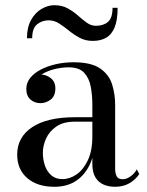

<svg xmlns="http://www.w3.org/2000/svg" viewBox="-20 -707 563 737"><path d="M421.5 10Q398 10 378.2 1.8Q358.5 -6.5 346.5 -25.8Q334.5 -45 334.5 -77.5V-304.5Q334.5 -340.5 328.5 -373.5Q322.5 -406.5 303.2 -427.5Q284 -448.5 244 -448.5Q221.5 -448.5 197.2 -443.5Q173 -438.5 152.2 -428.2Q131.5 -418 118.5 -402.5Q105.5 -387 105.5 -366H82Q82 -391.5 98.8 -406.2Q115.5 -421 135.5 -421Q157 -421 174.8 -407.2Q192.5 -393.5 192.5 -368Q192.5 -338 174.2 -324.5Q156 -311 135.5 -311Q112.5 -311 96.8 -325Q81 -339 81 -366Q81 -389.5 96.2 -408.2Q111.5 -427 137.2 -440.2Q163 -453.5 195.2 -460.8Q227.5 -468 261.5 -468Q330.5 -468 364.8 -444Q399 -420 410.5 -382.5Q422 -345 422 -304.5V-58.5Q422 -42 427.8 -30.5Q433.5 -19 452 -19Q465 -19 480.8 -29.8Q496.5 -40.5 505 -57L514.5 -39Q501.5 -18.5 477.8 -4.2Q454 10 421.5 10ZM188.5 10Q123.5 10 84.8 -23.2Q46 -56.5 46 -113.5Q46 -180.5 103.5 -218.8Q161 -257 267.5 -257H381V-240H267.5Q223.5 -240 196.5 -221.5Q169.5 -203 157 -175.5Q144.5 -148 144.5 -120.5Q144.5 -95.5 152.2 -72.2Q160 -49 176.8 -34.2Q193.5 -19.5 219.5 -19.5Q247.5 -19.5 273.8 -37.5Q300 -55.5 317.2 -92Q334.5 -128.5 334.5 -183H346Q346 -126 327.8 -82.5Q309.5 -39 274.5 -14.5Q239.5 10 188.5 10ZM336.5 -550Q308 -550 285.8 -562Q263.5 -574 244.5 -589.5Q225.5 -605 206.8 -617Q188 -629 166.5 -629Q142 -629 122.8 -614Q103.5 -599 103.5 -560H83.5Q83.5 -602.5 99.5 -630.8Q115.5 -659 139.8 -673Q164 -687 188.5 -687Q218 -687 239.8 -675Q261.5 -663 279 -647.5Q296.5 -632 313 -620Q329.5 -608 348.5 -608Q377 -608 394.5 -623Q412 -638 412 -677H431.5Q431.5 -630 420 -602Q408.5 -574 387.2 -562Q366 -550 336.5 -550Z"/></svg>

Font: Bodoni Moda SC
Style: Regular
Weight: 400
Designer: Owen Earl
Foundry: indestructible type
Version: Version 2.005